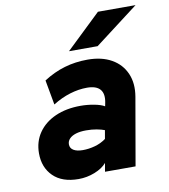

<svg xmlns="http://www.w3.org/2000/svg" viewBox="-83 -803 777 885"><g transform="rotate(-10 305.5 -360.0)"><path d="M214 12Q137 12 95.5 -29Q54 -70 54 -136Q54 -191 82.5 -232.2Q111 -273.5 162 -296.2Q213 -319 281 -319Q312 -319 343.8 -313Q375.5 -307 392 -297L395 -312Q403.5 -354 385.5 -375Q367.5 -396 324 -396Q285 -396 244 -383.5Q203 -371 163 -346L142 -462Q190 -493 241 -508Q292 -523 349 -523Q415.5 -523 461.2 -497Q507 -471 527.2 -424.2Q547.5 -377.5 537 -316L482 0H339L346 -40Q326.5 -17 289.8 -2.5Q253 12 214 12ZM256 -116Q284.5 -116 313.2 -124Q342 -132 365 -149L372 -189Q358 -194.5 335.5 -198.8Q313 -203 286 -203Q258 -203 238 -196.8Q218 -190.5 207.5 -179.2Q197 -168 197 -153Q197 -135 212.8 -125.5Q228.5 -116 256 -116ZM272 -576 435 -732H611L406 -576Z"/></g></svg>

Font: Overpass Black
Style: Italic
Weight: 900
Italic angle: -10°
Designer: Delve Withrington, Dave Bailey, Thomas Jockin
Foundry: Delve Fonts LLC
Version: Version 4.000